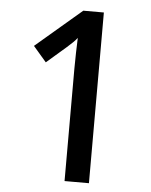

<svg xmlns="http://www.w3.org/2000/svg" viewBox="-52 -823 628 800"><g transform="rotate(5 262.0 -423.0)"><path d="M350 -66H248V-536Q248 -569 249 -603.5Q250 -638 251 -665Q238 -648 209 -623L127 -552L72 -616L264 -780H350Z"/></g></svg>

Font: Noto Sans Malayalam UI SemiCondensed Medium
Style: Regular
Weight: 500
Width: 4
Designer: Jelle Bosma - Monotype Design Team
Foundry: Monotype Imaging Inc.
Version: Version 2.104; ttfautohint (v1.8.4.7-5d5b)